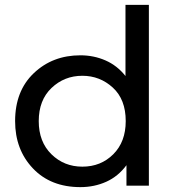

<svg xmlns="http://www.w3.org/2000/svg" viewBox="-20 -762 722 788"><path d="M310 6Q188 6 115 -71Q42 -148 42 -265Q42 -389 119 -462Q196 -535 310 -535Q365 -535 413 -514Q461 -493 495 -450V-742H591V0H499V-84Q465 -38 416 -16Q367 6 310 6ZM318 -78Q394 -78 445 -129Q496 -180 496 -265Q496 -354 443 -402.5Q390 -451 318 -451Q244 -451 191.5 -401Q139 -351 139 -265Q139 -180 191 -129Q243 -78 318 -78Z"/></svg>

Font: Argentum Novus
Style: Regular
Weight: 400
Designer: Julieta Ulanovsky
Foundry: Julieta Ulanovsky
Version: Version 7.20;July 27, 2021;FontCreator 13.0.0.2683 64-bit